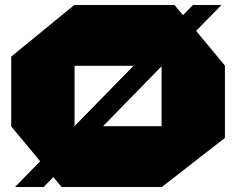

<svg xmlns="http://www.w3.org/2000/svg" viewBox="-20 -750 947 770"><path d="M42 0V-2L754 -730H867V-729L155 0ZM227 0 25 -243V-244H628V0ZM25 -244V-523L278 -730H279V-244ZM628 0V-486H882V-197L629 0ZM279 -486V-730H680L882 -487V-486Z"/></svg>

Font: Foldit Black
Style: Regular
Weight: 900
Version: Version 1.003